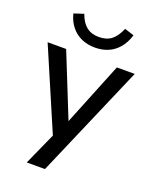

<svg xmlns="http://www.w3.org/2000/svg" viewBox="-161 -800 862 1071"><g transform="rotate(20 269.5 -264.5)"><path d="M132 180 229 -36V16L12 -490H122L283 -89H261L423 -490H529L240 180ZM269 -552Q225 -552 189 -568Q153 -584 128 -615Q103 -646 92 -690L150 -709Q167 -661 196 -638Q225 -615 270 -615Q315 -615 343.5 -637Q372 -659 393 -708L449 -690Q434 -642 407.5 -611.5Q381 -581 346 -566.5Q311 -552 269 -552Z"/></g></svg>

Font: Nunito Sans 11pt SemiBold
Style: Regular
Weight: 600
Version: Version 3.101;gftools[0.9.27]